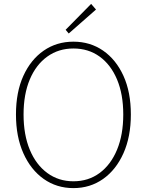

<svg xmlns="http://www.w3.org/2000/svg" viewBox="-20 -953 754 986"><path d="M357 13Q271 13 204.5 -34Q138 -81 100 -166Q62 -251 62 -365Q62 -480 100 -563.5Q138 -647 204.5 -693Q271 -739 357 -739Q443 -739 509.5 -693Q576 -647 614 -563.5Q652 -480 652 -365Q652 -251 614 -166Q576 -81 509.5 -34Q443 13 357 13ZM357 -22Q434 -22 491.5 -64.5Q549 -107 581 -184Q613 -261 613 -365Q613 -469 581 -545Q549 -621 491.5 -662.5Q434 -704 357 -704Q281 -704 223 -662.5Q165 -621 133 -545Q101 -469 101 -365Q101 -261 133 -184Q165 -107 223 -64.5Q281 -22 357 -22ZM333 -781 317 -800 448 -933 473 -904Z"/></svg>

Font: Noto Sans TC
Style: Regular
Weight: 100
Designer: Ryoko NISHIZUKA 西塚涼子 (kana, bopomofo & ideographs); Paul D. Hunt (Latin, Greek & Cyrillic); Sandoll Communications 산돌커뮤니
Foundry: Adobe
Version: Version 2.004;hotconv 1.0.118;makeotfexe 2.5.65603